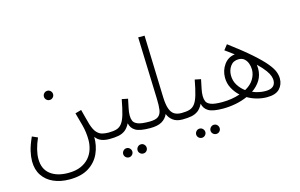

<svg xmlns="http://www.w3.org/2000/svg" viewBox="-110 -996 2362 1512"><g transform="rotate(-15 1071.0 -239.5)"><path d="M301 -414Q285 -414 274 -425Q263 -436 263 -451Q263 -467 274 -478Q285 -489 301 -489Q316 -489 327 -478Q338 -467 338 -451Q338 -436 327 -425Q316 -414 301 -414Z M41 17Q41 -19 51 -64Q61 -109 90 -173L135 -153Q94 -59 94 11Q94 94 148 136.5Q202 179 294 179Q355 179 397 160.5Q439 142 465 111.5Q491 81 502.5 43.5Q514 6 514 -31Q514 -92 499 -150Q484 -208 469 -260L519 -274Q528 -240 536 -209Q544 -178 552 -150Q567 -102 587 -80Q607 -58 631 -52Q655 -46 682 -46Q709 -46 709 -22Q709 -11 700.5 -3Q692 5 676 5Q639 5 610.5 -6Q582 -17 564 -43Q565 29 537 91.5Q509 154 448.5 192.5Q388 231 291 231Q218 231 161.5 206Q105 181 73 133Q41 85 41 17Z M904 184Q888 184 877 173Q866 162 866 147Q866 132 877 120.5Q888 109 904 109Q920 109 930.5 120.5Q941 132 941 147Q941 162 930.5 173Q920 184 904 184ZM787 184Q771 184 760 173Q749 162 749 147Q749 132 760 120.5Q771 109 787 109Q802 109 813 120.5Q824 132 824 147Q824 162 813 173Q802 184 787 184Z M676 5 683 -46Q721 -46 747 -53.5Q773 -61 791 -84Q809 -107 822.5 -152.5Q836 -198 850 -274L899 -264Q891 -223 884 -191.5Q877 -160 877 -132Q877 -107 885 -88Q893 -69 922 -57.5Q951 -46 1015 -46Q1029 -46 1035.5 -39Q1042 -32 1042 -22Q1042 -11 1033.5 -3Q1025 5 1008 5Q924 5 889 -16Q854 -37 846 -78Q828 -42 804.5 -24.5Q781 -7 750 -1Q719 5 676 5Z M1008 5 1015 -46Q1066 -46 1088 -63Q1110 -80 1115 -115Q1120 -150 1118 -205L1101 -710H1153L1169 -207Q1171 -144 1183.5 -109Q1196 -74 1219 -60Q1242 -46 1277 -46Q1304 -46 1304 -22Q1304 -11 1295.5 -3Q1287 5 1271 5Q1224 5 1195 -16.5Q1166 -38 1154 -71Q1138 -35 1104 -15Q1070 5 1008 5Z M1499 184Q1483 184 1472 173Q1461 162 1461 147Q1461 132 1472 120.5Q1483 109 1499 109Q1515 109 1525.5 120.5Q1536 132 1536 147Q1536 162 1525.5 173Q1515 184 1499 184ZM1382 184Q1366 184 1355 173Q1344 162 1344 147Q1344 132 1355 120.5Q1366 109 1382 109Q1397 109 1408 120.5Q1419 132 1419 147Q1419 162 1408 173Q1397 184 1382 184Z M1271 5 1278 -46Q1316 -46 1342 -53.5Q1368 -61 1386 -84Q1404 -107 1417.5 -152.5Q1431 -198 1445 -274L1494 -264Q1486 -223 1479 -191.5Q1472 -160 1472 -132Q1472 -107 1480 -88Q1488 -69 1517 -57.5Q1546 -46 1610 -46Q1624 -46 1630.5 -39Q1637 -32 1637 -22Q1637 -11 1628.5 -3Q1620 5 1603 5Q1519 5 1484 -16Q1449 -37 1441 -78Q1423 -42 1399.5 -24.5Q1376 -7 1345 -1Q1314 5 1271 5Z M1961 8Q1920 8 1879.5 -3Q1839 -14 1803 -35Q1758 -15 1706.5 -5Q1655 5 1603 5L1610 -46Q1686 -46 1755 -69Q1721 -100 1700 -140Q1679 -180 1679 -226Q1679 -285 1712 -331Q1745 -377 1801 -384Q1768 -409 1730 -436L1762 -477Q1873 -394 1939.5 -335Q2006 -276 2039.5 -235Q2073 -194 2084 -164.5Q2095 -135 2095 -109Q2095 -59 2063 -25.5Q2031 8 1961 8ZM1729 -231Q1729 -187 1751 -151.5Q1773 -116 1807 -91Q1855 -117 1878 -155Q1901 -193 1901 -233Q1901 -258 1892.5 -282.5Q1884 -307 1866 -323Q1848 -339 1820 -339Q1776 -339 1752.5 -306.5Q1729 -274 1729 -231ZM1950 -229Q1950 -175 1924.5 -134Q1899 -93 1856 -64Q1908 -42 1961 -42Q2042 -42 2043 -108Q2043 -123 2036.5 -143Q2030 -163 2009.5 -191.5Q1989 -220 1948 -260Q1950 -245 1950 -229Z"/></g></svg>

Font: Noto Sans Arabic SemCond Light
Style: Regular
Weight: 300
Width: 4
Designer: Monotype Design Team, Nadine Chahine, Nizar Qandah and Khaled Hosny
Foundry: Monotype Imaging Inc.
Version: Version 2.012; ttfautohint (v1.8.4.7-5d5b)